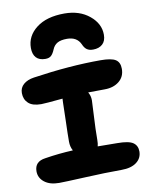

<svg xmlns="http://www.w3.org/2000/svg" viewBox="-96 -971 800 1027"><g transform="rotate(-10 304.5 -458.0)"><path d="M325.2 -901.9Q407.2 -901.9 460.7 -857.9Q514.2 -814 514.2 -753.9Q514.2 -719.7 495.1 -702.4Q476.1 -685.1 443.8 -685.1Q422.9 -685.1 410.2 -694.1Q397.5 -703.1 389.2 -723.1Q369.6 -766.1 315.9 -766.1Q281.7 -766.1 263.2 -755.4Q244.6 -744.6 235.8 -723.1Q226.6 -700.7 215.6 -690.4Q204.6 -680.2 184.1 -680.2Q150.9 -680.2 134 -698.5Q117.2 -716.8 117.2 -751Q117.2 -815.9 172.9 -858.9Q228.5 -901.9 325.2 -901.9ZM141.1 -14.2Q90.8 -14.2 61.5 -37.4Q32.2 -60.5 32.2 -96.2Q32.2 -149.4 90.8 -157.2Q167 -169.4 243.2 -172.9Q231 -194.8 231 -222.2Q231 -263.2 233.4 -335.2Q235.8 -407.2 235.8 -433.1Q235.8 -437 236.3 -444.3Q236.8 -451.7 236.8 -455.1Q140.1 -445.8 120.1 -445.8Q72.8 -445.8 50.3 -466.8Q27.8 -487.8 27.8 -522Q27.8 -550.8 48.8 -569.1Q69.8 -587.4 106 -592.8Q304.2 -622.1 472.2 -622.1Q531.2 -622.1 554.2 -607.4Q577.1 -592.8 577.1 -557.1Q577.1 -514.6 546.4 -489.7Q515.6 -464.8 467.8 -464.8Q404.8 -464.8 377.9 -463.9Q390.1 -443.4 390.1 -419.9Q390.1 -406.2 386 -333.7Q381.8 -261.2 381.8 -206.1Q381.8 -184.1 377.9 -170.9Q408.7 -169.9 482.9 -169.9Q545.9 -169.9 569.3 -153.8Q592.8 -137.7 592.8 -106Q592.8 -69.3 563.5 -47.1Q534.2 -24.9 481.9 -24.9Q394 -24.9 282 -19.5Q169.9 -14.2 141.1 -14.2Z"/></g></svg>

Font: Shantell Sans Irregular Bouncy
Style: Bold
Weight: 700
Designer: Stephen Nixon, Anya Danilova, Shantell Martin
Foundry: Arrow Type
Version: Version 1.006;[9816181b4]